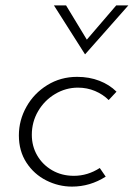

<svg xmlns="http://www.w3.org/2000/svg" viewBox="-20 -683 496 712"><path d="M372 -28Q314 9 247 9Q197 9 151.5 -14Q106 -37 78 -80Q50 -123 50 -181Q50 -237 78 -287Q106 -337 155.5 -367.5Q205 -398 266 -398Q311 -398 348.5 -383.5Q386 -369 412 -343L383 -312Q362 -333 332.5 -345.5Q303 -358 269 -358Q224 -358 184.5 -334.5Q145 -311 121.5 -271Q98 -231 98 -183Q98 -141 118 -106.5Q138 -72 173.5 -51.5Q209 -31 254 -31Q305 -31 350 -60ZM456 -663 296 -482H295L180 -663H225L302 -536L411 -663Z"/></svg>

Font: Josefin Sans Light
Style: Italic
Weight: 300
Italic angle: -7°
Designer: Santiago Orozco
Foundry: Typemade
Version: Version 2.000